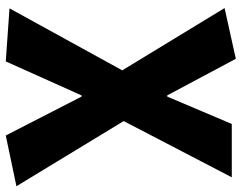

<svg xmlns="http://www.w3.org/2000/svg" viewBox="-106 -517 838 666"><g transform="rotate(90 313.0 -184.0)"><path d="M9 202 224 -189 8 -544 184 -583 311 -345H315L410 -569H595L400 -194L626 178L450 215L315 -48H311L193 215Z"/></g></svg>

Font: Merged Yaku Han JP Black
Style: Regular
Weight: 900
Designer: Ryoko NISHIZUKA 西塚涼子 (kana, bopomofo & ideographs); Paul D. Hunt (Latin, Greek & Cyrillic); Sandoll Communications 산돌커뮤니
Foundry: Adobe
Version: Version 2.004